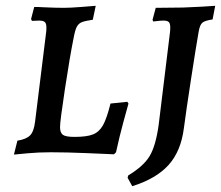

<svg xmlns="http://www.w3.org/2000/svg" viewBox="-20 -525 762 662"><path d="M28 8 40 -40Q71 -45 84 -58.5Q97 -72 101 -106L139 -413Q140 -419 140 -430Q140 -444 134.5 -449Q129 -454 115 -454L90 -453Q90 -455 87 -459L98 -501Q115 -501 129 -500Q171 -498 200 -498Q222 -498 260 -501Q298 -504 310 -505L300 -457Q273 -453 262 -448.5Q251 -444 245 -433Q239 -422 234 -395Q221 -331 204 -219Q187 -107 187 -87Q187 -67 197 -60Q207 -53 237 -53Q279 -53 300.5 -61.5Q322 -70 335 -93Q348 -116 361 -168L419 -174Q422 -169 423 -168Q419 -154 405.5 -104.5Q392 -55 380 0L373 7Q351 6 280 3Q209 0 155 0Q113 0 75.5 3.5Q38 7 28 8ZM567 -431Q567 -444 562 -449Q557 -454 544 -454Q534 -454 523 -452.5Q512 -451 508 -451L506 -457L517 -498L611 -499Q641 -500 676 -502Q711 -504 722 -505L713 -458Q686 -454 677.5 -446.5Q669 -439 665 -416Q656 -365 639 -254.5Q622 -144 614 -83Q604 -4 561.5 43.5Q519 91 436 117L420 88L422 80Q475 48 496 13Q517 -22 527 -94L566 -413Q567 -420 567 -431Z"/></svg>

Font: Alegreya SC Medium
Style: Italic
Weight: 500
Italic angle: -7°
Designer: Juan Pablo del Peral
Foundry: Huerta Tipografica
Version: Version 2.007; ttfautohint (v1.6)